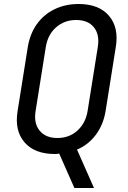

<svg xmlns="http://www.w3.org/2000/svg" viewBox="-20 -760 640 960"><path d="M352 180 276 8Q265 10 254 10Q153 10 102.5 -48.5Q52 -107 68 -205L119 -525Q130 -591 164 -639Q198 -687 252 -713.5Q306 -740 373 -740Q474 -740 524.5 -681.5Q575 -623 559 -525L508 -205Q497 -137 459.5 -86.5Q422 -36 365 -12L450 180ZM267 -70Q326 -70 367 -107Q408 -144 418 -205L469 -525Q479 -587 449.5 -623.5Q420 -660 361 -660Q302 -660 260.5 -623.5Q219 -587 209 -525L158 -205Q148 -144 178 -107Q208 -70 267 -70Z"/></svg>

Font: NKDuy Mono
Style: Italic
Weight: 400
Italic angle: -9°
Monospace: yes
Designer: NKDuy
Foundry: NKDuy
Version: Version 2.251; ttfautohint (v1.8.4.7-5d5b)